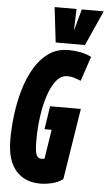

<svg xmlns="http://www.w3.org/2000/svg" viewBox="-62 -970 573 1020"><g transform="rotate(5 224.5 -460.5)"><path d="M192 10Q109 10 61.5 -45Q14 -100 14 -209Q14 -273 22.5 -342Q31 -411 50 -476.5Q69 -542 100.5 -595Q132 -648 176.5 -679Q221 -710 282 -710Q313 -710 344.5 -704Q376 -698 403 -684L359 -553Q345 -558 327 -564.5Q309 -571 286 -571Q253 -571 228 -540Q203 -509 186 -457.5Q169 -406 160.5 -343.5Q152 -281 152 -217Q152 -159 160.5 -140.5Q169 -122 186 -122Q190 -122 196 -122.5Q202 -123 204 -125L228 -280H190L209 -404H373L313 -25Q289 -6 255 2Q221 10 192 10ZM449 -931 365 -744H209L187 -931H304L300 -815L332 -931Z"/></g></svg>

Font: Georama ExtraCondensed ExtraBold
Style: Italic
Weight: 800
Width: 2
Italic angle: -9°
Designer: Jean-Baptiste Levee
Foundry: Production Type
Version: Version 1.000